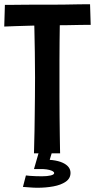

<svg xmlns="http://www.w3.org/2000/svg" viewBox="-24 -724 447 904"><path d="M136 -2Q136 -19 137 -46Q138 -73 138.5 -107.5Q139 -142 139.5 -182.5Q140 -223 140.5 -268Q141 -313 141 -359Q141 -419 140 -477.5Q139 -536 138 -584Q137 -632 136 -660.5Q135 -689 135 -689L258 -686Q258 -686 258 -664.5Q258 -643 257.5 -607.5Q257 -572 256.5 -528.5Q256 -485 256 -440Q256 -395 256 -357Q256 -318 256 -270.5Q256 -223 256.5 -176Q257 -129 257.5 -89.5Q258 -50 258.5 -26Q259 -2 259 -2ZM-4 -599 -1 -701Q-1 -701 19 -701Q39 -701 68.5 -701.5Q98 -702 129 -702Q160 -702 182 -702Q200 -702 227 -702Q254 -702 284 -702.5Q314 -703 340.5 -703.5Q367 -704 383.5 -704Q400 -704 400 -704L403 -607Q403 -607 387.5 -607Q372 -607 347 -606.5Q322 -606 294 -605.5Q266 -605 239.5 -605Q213 -605 195 -605Q177 -605 151.5 -604Q126 -603 99.5 -602.5Q73 -602 49 -601Q25 -600 10.5 -599.5Q-4 -599 -4 -599ZM153 160Q135 160 118 158.5Q101 157 84 156L98 102Q104 103 117 104Q130 105 145 105.5Q160 106 174 106Q199 106 215 102Q231 98 231 91Q231 82 208 76Q185 70 136 72L155 27Q233 25 270.5 42Q308 59 308 90Q308 116 285.5 131.5Q263 147 227.5 153.5Q192 160 153 160ZM221 -8 197 72H136L159 -8Z"/></svg>

Font: Truculenta
Style: Bold
Weight: 700
Designer: Ivan Castro, Eva Sanz & Omnibus-Type Team
Foundry: Omnibus-Type
Version: Version 1.002